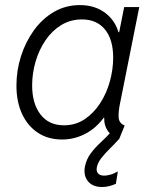

<svg xmlns="http://www.w3.org/2000/svg" viewBox="-20 -543 600 758"><path d="M225.1 7.8Q169.9 7.8 129.4 -19Q88.9 -45.9 66.9 -93.8Q44.9 -141.6 44.9 -205.1Q44.9 -265.1 63 -321.5Q81.1 -377.9 114 -423.6Q147 -469.2 193.1 -496.1Q239.3 -522.9 295.4 -522.9Q355.5 -522.9 396.5 -491.2Q437.5 -459.5 449.7 -408.2L428.2 -416H476.1L447.3 -399.9L470.2 -515.1H529.8L453.1 -130.9Q446.8 -99.6 448.5 -78.1Q450.2 -56.6 472.2 -47.4L449.7 7.8Q428.2 -1 414.3 -15.6Q400.4 -30.3 394.8 -49.1Q389.2 -67.9 393.1 -89.8L413.1 -78.1H369.1L406.7 -104Q373 -47.4 325.9 -19.8Q278.8 7.8 225.1 7.8ZM232.4 -48.3Q277.8 -48.3 313.7 -72Q349.6 -95.7 375 -134.8Q400.4 -173.8 413.6 -221.2Q426.8 -268.6 426.8 -315.4Q426.8 -387.2 394.3 -426.8Q361.8 -466.3 303.7 -466.3Q258.3 -466.3 221.9 -444.1Q185.5 -421.9 159.9 -384.3Q134.3 -346.7 120.6 -300.3Q106.9 -253.9 106.9 -205.6Q106.9 -133.8 139.9 -91.1Q172.9 -48.3 232.4 -48.3ZM383.3 195.3Q345.2 195.3 326.9 172.1Q308.6 148.9 315.4 113.8Q321.3 85.4 338.1 62.7Q355 40 377.2 19.5Q399.4 -1 420.4 -23.9L448.2 7.8Q431.6 26.4 412.8 44.7Q394 63 379.9 81.3Q365.7 99.6 362.3 117.7Q359.4 132.3 366.9 141.4Q374.5 150.4 391.6 150.4Q400.4 150.4 414.1 147Q427.7 143.6 445.3 133.8L437.5 182.6Q425.8 188 411.6 191.7Q397.5 195.3 383.3 195.3Z"/></svg>

Font: Reddit Sans Light
Style: Italic
Weight: 300
Italic angle: -11.25°
Designer: Stephen Hutchings
Version: Version 1.013